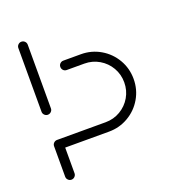

<svg xmlns="http://www.w3.org/2000/svg" viewBox="-102 -598 611 677"><g transform="rotate(-20 203.5 -259.0)"><path d="M52.6 -0.4Q45.6 -0.4 40.4 -5.6Q35.2 -10.7 35.2 -18.1V-132.2Q35.2 -139.6 40.4 -144.6Q45.6 -149.6 52.6 -149.6Q60 -149.6 65.2 -144.4Q70.4 -139.3 70.4 -132.2V-18.1Q70.4 -11.1 65.2 -5.7Q60 -0.4 52.6 -0.4ZM52.6 -518.1Q60 -518.1 65.2 -513Q70.4 -507.8 70.4 -500.4V-261.5Q70.4 -254.4 65.2 -249.3Q60 -244.1 52.6 -244.1Q45.6 -244.1 40.4 -249.3Q35.2 -254.4 35.2 -261.5V-500.4Q35.2 -507.8 40.4 -513Q45.6 -518.1 52.6 -518.1ZM35.2 -132.2Q35.2 -139.6 40.4 -144.6Q45.6 -149.6 52.6 -149.6H235.2Q265.2 -149.6 290.4 -164.4Q315.6 -179.3 330.2 -204.4Q344.8 -229.6 344.8 -259.6Q344.8 -289.6 330.2 -314.8Q315.6 -340 290.4 -354.8Q265.2 -369.6 235.2 -369.6H168.9Q161.5 -369.6 156.5 -374.8Q151.5 -380 151.5 -387.4Q151.5 -394.8 156.7 -399.8Q161.9 -404.8 168.9 -404.8H235.2Q274.4 -404.8 307.8 -385.4Q341.1 -365.9 360.6 -332.6Q380 -299.3 380 -259.6Q380 -220 360.6 -186.7Q341.1 -153.3 307.8 -133.9Q274.4 -114.4 235.2 -114.4H52.6Q45.2 -114.4 40.2 -119.6Q35.2 -124.8 35.2 -132.2Z"/></g></svg>

Font: 26F Galaxy Hebrew Light
Style: Regular
Weight: 300
Designer: C₂₉H₂₅N₃O₅
Version: Version 1.000